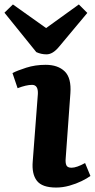

<svg xmlns="http://www.w3.org/2000/svg" viewBox="-52 -828 427 862"><path d="M118 -406Q120 -447 92 -447Q66 -447 27 -432L4 -500Q25 -511 65.5 -524Q106 -537 153 -537Q208 -537 238.5 -507.5Q269 -478 264 -409L243 -118Q241 -97 246 -86Q251 -75 269 -75Q292 -75 330 -96L354 -38Q339 -27 314.5 -15Q290 -3 260 5.5Q230 14 200 14Q137 14 113.5 -16.5Q90 -47 95 -104ZM-32 -771 6 -808 155 -702 302 -808 340 -770 213 -618Q185 -584 157 -584Q145 -584 133.5 -586.5Q122 -589 111 -594Z"/></svg>

Font: Literata 7pt
Style: Bold Italic
Weight: 700
Italic angle: -2°
Designer: Latin by Veronika Burian and Jose Scaglione. Greek by Irene Vlachou. Cyrillic by Vera Evstafieva
Foundry: TypeTogether
Version: Version 3.002